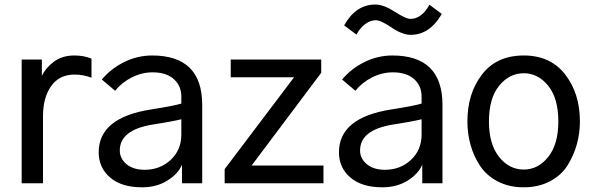

<svg xmlns="http://www.w3.org/2000/svg" viewBox="-20 -797 2581 835"><path d="M74.2 0V-538.1H162.1V-466.8Q177.7 -501 213.9 -528.3Q250 -555.7 303.7 -555.7Q344.7 -555.7 377.9 -542V-459Q342.8 -472.7 303.7 -472.7Q238.3 -472.7 202.6 -422.9Q167 -373 167 -291V0Z M501 -142.6Q501 -107.4 530.3 -83Q559.6 -58.6 609.4 -58.6Q675.8 -58.6 722.2 -101.6Q768.6 -144.5 768.6 -211.9V-278.3Q729.5 -268.6 641.6 -254.9Q501 -231.4 501 -142.6ZM409.2 -134.8Q409.2 -286.1 638.7 -321.3Q738.3 -336.9 768.6 -346.7V-377Q768.6 -423.8 735.8 -453.1Q703.1 -482.4 643.6 -482.4Q596.7 -482.4 553.2 -460.4Q509.8 -438.5 480.5 -402.3L422.9 -451.2Q462.9 -499 520.5 -527.3Q578.1 -555.7 641.6 -555.7Q859.4 -555.7 859.4 -340.8V0H771.5V-81.1Q754.9 -41 708 -11.7Q661.1 17.6 597.7 17.6Q508.8 17.6 459 -24.9Q409.2 -67.4 409.2 -134.8Z M957 0V-61.5L1258.8 -460.9H983.4V-538.1H1377V-480.5L1074.2 -77.1H1386.7V0Z M1545.9 -142.6Q1545.9 -107.4 1575.2 -83Q1604.5 -58.6 1654.3 -58.6Q1720.7 -58.6 1767.1 -101.6Q1813.5 -144.5 1813.5 -211.9V-278.3Q1774.4 -268.6 1686.5 -254.9Q1545.9 -231.4 1545.9 -142.6ZM1454.1 -134.8Q1454.1 -286.1 1683.6 -321.3Q1783.2 -336.9 1813.5 -346.7V-377Q1813.5 -423.8 1780.8 -453.1Q1748 -482.4 1688.5 -482.4Q1641.6 -482.4 1598.1 -460.4Q1554.7 -438.5 1525.4 -402.3L1467.8 -451.2Q1507.8 -499 1565.4 -527.3Q1623 -555.7 1686.5 -555.7Q1904.3 -555.7 1904.3 -340.8V0H1816.4V-81.1Q1799.8 -41 1752.9 -11.7Q1706.1 17.6 1642.6 17.6Q1553.7 17.6 1503.9 -24.9Q1454.1 -67.4 1454.1 -134.8ZM1476.6 -686.5Q1527.3 -777.3 1612.3 -777.3Q1648.4 -777.3 1696.8 -746.1Q1745.1 -714.8 1764.6 -714.8Q1813.5 -714.8 1847.7 -776.4L1901.4 -736.3Q1848.6 -645.5 1766.6 -645.5Q1729.5 -645.5 1683.1 -677.2Q1636.7 -709 1614.3 -709Q1588.9 -709 1566.4 -690.9Q1543.9 -672.9 1530.3 -646.5Z M2106.4 -268.6Q2106.4 -169.9 2150.4 -114.7Q2194.3 -59.6 2257.8 -59.6Q2320.3 -59.6 2364.3 -114.7Q2408.2 -169.9 2408.2 -268.6Q2408.2 -369.1 2364.3 -423.8Q2320.3 -478.5 2257.8 -478.5Q2195.3 -478.5 2150.9 -424.3Q2106.4 -370.1 2106.4 -268.6ZM2012.7 -268.6Q2012.7 -390.6 2076.2 -473.1Q2139.6 -555.7 2257.8 -555.7Q2374 -555.7 2438 -473.1Q2502 -390.6 2502 -268.6Q2502 -217.8 2488.8 -169.9Q2475.6 -122.1 2448.7 -78.6Q2421.9 -35.2 2372.1 -8.8Q2322.3 17.6 2257.8 17.6Q2193.4 17.6 2144 -8.3Q2094.7 -34.2 2066.9 -77.1Q2039.1 -120.1 2025.9 -168.5Q2012.7 -216.8 2012.7 -268.6Z"/></svg>

Font: Gothic A1 Medium
Style: Regular
Weight: 500
Designer: HanYang I&C Co.,Ltd.
Foundry: HanYang I&C Co.,Ltd.
Version: Version 2.50